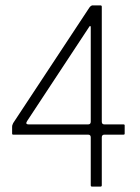

<svg xmlns="http://www.w3.org/2000/svg" viewBox="-20 -693 519 713"><path d="M322 0Q317 0 317 -5V-183Q317 -193 307 -193H29Q25 -193 25 -197V-222Q25 -227 26.5 -230Q28 -233 29 -236L312 -665Q315 -669 318 -671Q321 -673 322 -673H353Q358 -673 358 -668V-241Q358 -231 368 -231H439Q443 -231 443 -227V-197Q443 -193 439 -193H368Q358 -193 358 -183V-5Q358 0 353 0ZM86 -231H307Q317 -231 317 -241V-592Q317 -596 315 -596.5Q313 -597 311 -593L81 -244Q77 -238 78 -234.5Q79 -231 86 -231Z"/></svg>

Font: Glory Thin ExtraLight
Style: Regular
Weight: 250
Version: Version 1.011